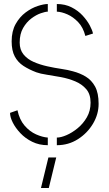

<svg xmlns="http://www.w3.org/2000/svg" viewBox="-20 -720 541 956"><path d="M184 216 221 64H260L223 216ZM263 3V-35Q283 -35 311 -47Q339 -59 366.5 -81.5Q394 -104 412.5 -136Q431 -168 431 -209Q431 -251 409.5 -276Q388 -301 354.5 -315Q321 -329 283.5 -336Q246 -343 213 -348Q180 -353 161 -360Q124 -374 96.5 -392Q69 -410 53.5 -439Q38 -468 38 -514Q38 -565 58 -600.5Q78 -636 107.5 -658Q137 -680 167.5 -690Q198 -700 218 -700V-662Q206 -662 183 -654Q160 -646 136 -628Q112 -610 95 -580.5Q78 -551 78 -508Q78 -472 97.5 -448.5Q117 -425 148 -411.5Q179 -398 215 -390Q251 -382 285 -377Q319 -372 343 -365Q378 -356 407 -338.5Q436 -321 453.5 -289Q471 -257 471 -203Q471 -151 443 -104Q415 -57 368 -27Q321 3 263 3ZM218 3Q175 3 140.5 -14Q106 -31 81.5 -57Q57 -83 43.5 -110Q30 -137 30 -158L67 -171Q77 -124 102.5 -94.5Q128 -65 159.5 -51Q191 -37 218 -35ZM405 -541Q394 -584 369 -610Q344 -636 315.5 -648.5Q287 -661 263 -662V-700Q304 -700 336.5 -683.5Q369 -667 391.5 -642.5Q414 -618 427 -593.5Q440 -569 443 -553Z"/></svg>

Font: Stick No Bills ExtraLight
Style: Regular
Weight: 200
Designer: Kosala Senevirathne, Siva Puranthara, Lasantha Premarathna, Tharique Azeez
Foundry: mooniak
Version: Version 2.000